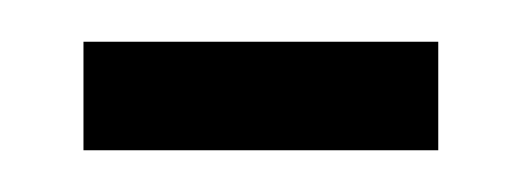

<svg xmlns="http://www.w3.org/2000/svg" viewBox="-20 -312 250 92"><path d="M20 -240V-292H190V-240Z"/></svg>

Font: Bricolage Grotesque 12pt Condensed ExtraLight
Style: Regular
Weight: 200
Width: 3
Designer: Mathieu Triay
Foundry: Atelier Triay
Version: Version 1.001; ttfautohint (v1.8.4.7-5d5b);gftools[0.9.33.de